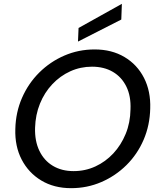

<svg xmlns="http://www.w3.org/2000/svg" viewBox="-20 -970 830 1002"><path d="M351 12Q262 12 195.5 -28Q129 -68 93 -137.5Q57 -207 60 -297Q62 -384 95 -459.5Q128 -535 185 -591.5Q242 -648 316 -680Q390 -712 474 -712Q563 -712 629.5 -672.5Q696 -633 731.5 -563.5Q767 -494 764 -404Q762 -316 729.5 -240.5Q697 -165 640 -108.5Q583 -52 509 -20Q435 12 351 12ZM364 -77Q425 -77 478 -101.5Q531 -126 571.5 -169.5Q612 -213 636 -271.5Q660 -330 661 -399Q664 -468 639.5 -518Q615 -568 569 -595Q523 -622 460 -622Q400 -622 347 -598Q294 -574 253 -530.5Q212 -487 188.5 -429Q165 -371 163 -303Q161 -234 185.5 -183Q210 -132 256 -104.5Q302 -77 364 -77ZM387 -753 390 -824 616 -950 613 -868Z"/></svg>

Font: DM Sans 18pt Medium
Style: Italic
Weight: 500
Italic angle: -10°
Designer: Colophon Foundry, Jonny Pinhorn
Foundry: Colophon Foundry
Version: Version 4.004;gftools[0.9.30]